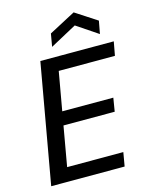

<svg xmlns="http://www.w3.org/2000/svg" viewBox="-133 -1001 849 1086"><g transform="rotate(-15 291.5 -458.5)"><path d="M29 0 153 -700H583L568 -619H239L199 -393H498L485 -314H185L144 -81H473L459 0ZM238 -760 251 -835 406 -917 532 -835 518 -760 393 -844Z"/></g></svg>

Font: DM Sans 12pt Medium
Style: Italic
Weight: 500
Italic angle: -10°
Version: Version 4.004;gftools[0.9.30]